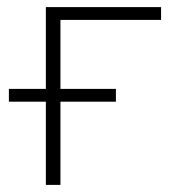

<svg xmlns="http://www.w3.org/2000/svg" viewBox="-20 -520 485 540"><path d="M109 0V-234H5V-270H109V-500H433V-464H150V-270H306V-234H150V0Z"/></svg>

Font: Mulish ExtraLight
Style: Regular
Weight: 200
Designer: Vernon Adams
Foundry: Vernon Adams
Version: Version 3.603